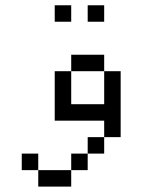

<svg xmlns="http://www.w3.org/2000/svg" viewBox="-20 -645 540 728"><path d="M250 -562.5V-625H187.5V-562.5ZM375 -562.5V-625H312.5V-562.5ZM125 0V62.5H250V0ZM125 0V-62.5H62.5V0ZM250 0H312.5V-62.5H250ZM312.5 -62.5H375V-125H312.5ZM375 -125H437.5Q437.5 -125 437.5 -375H375Q375 -375 375 -250H250Q250 -250 250 -375H187.5V-187.5H375ZM250 -375H375V-437.5H250Z"/></svg>

Font: CalcUnifontExMono
Style: Regular
Weight: 500
Version: Version 15.0.06